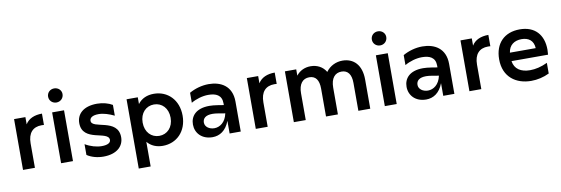

<svg xmlns="http://www.w3.org/2000/svg" viewBox="-64 -1284 5808 1987"><g transform="rotate(-10 2840.0 -290.5)"><path d="M82 0H207V-257C207 -365 259 -422 351 -422C359 -422 367 -422 376 -421V-540C296 -540 234 -513 201 -458V-534H82Z M482 0H607V-534H482ZM545 -627C588 -627 621 -660 621 -703C621 -743 588 -775 545 -775C502 -775 469 -743 469 -701C469 -659 502 -627 545 -627Z M926 9C1069 9 1141 -64 1141 -157C1141 -359 858 -288 858 -379C858 -410 886 -433 952 -433C1003 -433 1061 -414 1115 -388V-501C1075 -525 1016 -542 954 -542C810 -542 739 -470 739 -376C739 -173 1022 -250 1022 -150C1022 -122 994 -101 928 -101C874 -101 810 -119 755 -152V-39C800 -8 864 9 926 9Z M1551 -541C1480 -541 1421 -516 1382 -463V-534H1264V194H1389V-65C1429 -17 1486 6 1551 6C1696 6 1806 -101 1806 -267C1806 -433 1696 -541 1551 -541ZM1533 -432C1616 -432 1680 -368 1680 -267C1680 -166 1616 -102 1533 -102C1450 -102 1386 -166 1386 -267C1386 -368 1450 -432 1533 -432Z M2253 0H2370V-315C2370 -480 2254 -541 2127 -541C2056 -541 1982 -520 1923 -486V-381C1975 -412 2044 -432 2104 -432C2184 -432 2245 -406 2245 -319V-300L2183 -310C2151 -315 2122 -318 2096 -318C1952 -318 1895 -243 1895 -157C1895 -67 1961 7 2074 7C2148 7 2216 -34 2253 -133ZM2010 -157C2010 -202 2042 -231 2113 -231C2131 -231 2151 -229 2174 -225L2245 -213C2226 -121 2165 -81 2108 -81C2055 -81 2010 -112 2010 -157Z M2528 0H2653V-257C2653 -365 2705 -422 2797 -422C2805 -422 2813 -422 2822 -421V-540C2742 -540 2680 -513 2647 -458V-534H2528Z M3532 -540C3467 -540 3401 -511 3359 -452C3325 -510 3266 -540 3198 -540C3137 -540 3083 -515 3047 -468V-534H2928V0H3053V-281C3053 -379 3096 -430 3165 -430C3232 -430 3266 -383 3266 -293V0H3391V-281C3391 -380 3435 -430 3504 -430C3570 -430 3606 -383 3606 -293V0H3731V-306C3731 -462 3649 -540 3532 -540Z M3884 0H4009V-534H3884ZM3947 -627C3990 -627 4023 -660 4023 -703C4023 -743 3990 -775 3947 -775C3904 -775 3871 -743 3871 -701C3871 -659 3904 -627 3947 -627Z M4498 0H4615V-315C4615 -480 4499 -541 4372 -541C4301 -541 4227 -520 4168 -486V-381C4220 -412 4289 -432 4349 -432C4429 -432 4490 -406 4490 -319V-300L4428 -310C4396 -315 4367 -318 4341 -318C4197 -318 4140 -243 4140 -157C4140 -67 4206 7 4319 7C4393 7 4461 -34 4498 -133ZM4255 -157C4255 -202 4287 -231 4358 -231C4376 -231 4396 -229 4419 -225L4490 -213C4471 -121 4410 -81 4353 -81C4300 -81 4255 -112 4255 -157Z M4773 0H4898V-257C4898 -365 4950 -422 5042 -422C5050 -422 5058 -422 5067 -421V-540C4987 -540 4925 -513 4892 -458V-534H4773Z M5423 6C5488 6 5553 -9 5613 -38V-150C5548 -119 5486 -105 5430 -105C5333 -105 5268 -147 5256 -231H5640C5642 -249 5643 -266 5643 -283C5643 -441 5554 -540 5396 -540C5233 -540 5133 -438 5133 -271C5133 -84 5264 6 5423 6ZM5526 -320H5255C5265 -398 5321 -437 5397 -437C5470 -437 5522 -401 5526 -320Z"/></g></svg>

Font: Chess Sans SemiBold
Style: Regular
Weight: 600
Designer: Wolf Bōese
Foundry: Wolf Bōese
Version: Version 7.223;Glyphs 3.3 (3306)